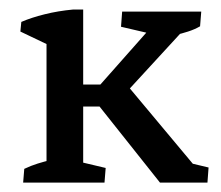

<svg xmlns="http://www.w3.org/2000/svg" viewBox="-20 -389 470 409"><path d="M320.8 0 183.1 -173.3V-196.8L310.1 -340.3L298.3 -317.9L237.8 -332L240.2 -364.3H408.7L406.2 -333Q394.5 -326.2 380.6 -321.8Q366.7 -317.4 352.5 -314L382.8 -337.9L243.2 -186L240.7 -219.7L399.4 -29.8L364.7 -46.4L424.3 -32.2L421.9 0ZM79.1 -2.9V-319.3H157.2V-2.9ZM115.7 -162.1V-209H211.9V-162.1ZM79.1 -248.5V-311L90.8 -289.6L23.4 -321.8L25.4 -342.3Q46.9 -351.6 75.2 -358.6Q103.5 -365.7 135.7 -368.7H157.2V-291ZM29.3 0 31.7 -29.3Q45.9 -36.1 60.1 -40.5Q74.2 -44.9 88.4 -48.3L79.1 -12.2V-79.1H157.2V-12.2L149.4 -44.4L205.1 -31.2L202.6 0Z"/></svg>

Font: Markazi Text
Style: Regular
Weight: 400
Designer: Borna Izadpanah (Arabic designer), Fiona Ross (Arabic design director) and Florian Runge (Latin designer)
Foundry: Borna Izadpanah and Florian Runge
Version: Version 1.000